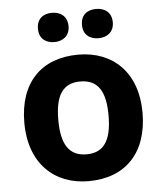

<svg xmlns="http://www.w3.org/2000/svg" viewBox="-54 -850 726 856"><g transform="rotate(-5 309.5 -422.0)"><path d="M142 -737C142 -693 172 -672 210 -672C247 -672 279 -693 279 -737C279 -783 247 -803 210 -803C172 -803 142 -783 142 -737ZM339 -737C339 -693 369 -672 408 -672C445 -672 477 -693 477 -737C477 -783 445 -803 408 -803C369 -803 339 -783 339 -737ZM574 -325C574 -506 464 -607 311 -607C146 -607 45 -506 45 -325C45 -143 155 -41 308 -41C472 -41 574 -143 574 -325ZM197 -325C197 -433 230 -487 309 -487C389 -487 422 -433 422 -325C422 -217 389 -161 310 -161C230 -161 197 -217 197 -325Z"/></g></svg>

Font: Noto Sans Tamil UI
Style: Bold
Weight: 700
Designer: Jelle Bosma - Monotype Design Team
Foundry: Monotype Imaging Inc.
Version: Version 2.004